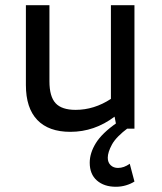

<svg xmlns="http://www.w3.org/2000/svg" viewBox="-20 -492 620 734"><path d="M249 12Q166 12 122.5 -33.5Q79 -79 79 -167V-472H169V-181Q169 -123 192.5 -97.5Q216 -72 269 -72Q340 -72 404 -114V-472H494V0H427L418 -46Q341 12 249 12ZM423 222Q378 222 350.5 198Q323 174 323 130Q323 93 346.5 55Q370 17 426 -22L471 -4Q424 31 408 60.5Q392 90 392 111Q392 129 403 139.5Q414 150 431 150Q454 150 476 134L494 202Q480 211 461.5 216.5Q443 222 423 222Z"/></svg>

Font: Sometype Mono Medium
Style: Regular
Weight: 500
Monospace: yes
Designer: Ryoichi Tsunekawa
Foundry: Dharma Type
Version: Version 1.000; ttfautohint (v1.8.3)